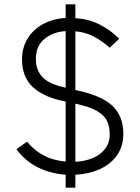

<svg xmlns="http://www.w3.org/2000/svg" viewBox="-20 -797 648 889"><path d="M284 72V12Q214 7 155.5 -22Q97 -51 56 -106L105 -141Q138 -101 182 -77.5Q226 -54 284 -49V-327Q186 -345 134 -392Q82 -439 82 -522Q82 -576 107.5 -618Q133 -660 178.5 -685Q224 -710 284 -714V-777H329V-713Q391 -709 440.5 -684Q490 -659 532 -618L488 -576Q452 -608 414 -628Q376 -648 329 -652V-380Q448 -356 499.5 -308Q551 -260 551 -177Q551 -120 522 -78.5Q493 -37 442.5 -14Q392 9 329 12V72ZM329 -48Q372 -50 408 -64.5Q444 -79 466 -107Q488 -135 488 -176Q488 -210 476 -236Q464 -262 430 -282.5Q396 -303 329 -317ZM284 -391V-653Q224 -649 185 -616Q146 -583 146 -524Q146 -472 177 -439.5Q208 -407 284 -391Z"/></svg>

Font: Zen Kaku Gothic New
Style: Regular
Weight: 400
Designer: Yoshimichi Ohira
Foundry: Positype
Version: Version 1.001